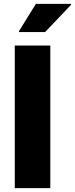

<svg xmlns="http://www.w3.org/2000/svg" viewBox="-20 -980 390 1000"><path d="M57 -743H242V0H57ZM79 -818 167 -960H350V-955L215 -813H79Z"/></svg>

Font: Saira Stencil One
Style: Regular
Weight: 400
Designer: Hector Gatti with collaboration of the Omnibus-Type team
Foundry: Omnibus-Type
Version: Version 1.004